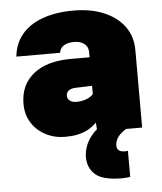

<svg xmlns="http://www.w3.org/2000/svg" viewBox="-55 -623 761 901"><g transform="rotate(-5 325.0 -173.0)"><path d="M387 0 381 -73V-374Q381 -399 363 -413.5Q345 -428 315 -428Q284 -428 266 -416.5Q248 -405 245 -383H39Q45 -443 80 -486Q115 -529 177.5 -552Q240 -575 325 -575Q405 -575 466.5 -549.5Q528 -524 563 -477Q598 -430 598 -364V0ZM236 12Q185 12 143.5 -9.5Q102 -31 77.5 -69.5Q53 -108 53 -159Q53 -248 116 -299Q179 -350 293 -350H399L396 -216L301 -213Q281 -212 270 -203Q259 -194 259 -180Q259 -165 270.5 -156Q282 -147 301 -147Q330 -147 353 -157Q376 -167 389 -186L408 -73Q381 -31 339.5 -9.5Q298 12 236 12ZM522 226Q512 227 502.5 228Q493 229 485 229Q394 229 358.5 198Q323 167 323 115Q323 92 332 65.5Q341 39 363 12.5Q385 -14 423 -37L522 0Q491 20 480.5 38Q470 56 470 73Q470 89 479.5 96.5Q489 104 505 104Q510 104 514 104Q518 104 522 103Z"/></g></svg>

Font: Azeret Mono Thin Black
Style: Regular
Weight: 900
Version: Version 1.002